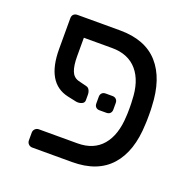

<svg xmlns="http://www.w3.org/2000/svg" viewBox="-106 -677 781 782"><g transform="rotate(20 284.5 -285.5)"><path d="M78.1 -415V-547.9Q78.1 -559.1 84.5 -564.9Q90.8 -570.8 101.1 -570.8H285.2Q395 -570.8 451.9 -506.8Q508.8 -442.9 513.2 -324.2Q514.2 -314.5 514.2 -286.1Q514.2 -257.3 513.2 -247.1Q509.3 -127.9 452.1 -64Q395 0 285.2 0H112.8Q103 0 96.4 -6.6Q89.8 -13.2 89.8 -22.9V-56.2Q89.8 -65.9 96.4 -72.5Q103 -79.1 112.8 -79.1H279.8Q349.6 -79.1 387.7 -124Q425.8 -168.9 429.2 -251Q430.2 -260.7 430.2 -286.1Q430.2 -310.1 429.2 -319.8Q427.2 -401.9 388.7 -447Q350.1 -492.2 279.8 -492.2H157.2V-412.1Q157.2 -372.1 166 -349.1Q174.8 -326.2 196.8 -319.8L234.9 -310.1Q242.7 -308.1 247.3 -299.6Q252 -291 252 -278.8V-255.9Q252 -244.6 241 -239.7Q230 -234.9 216.8 -236.8L178.2 -245.1Q78.1 -267.1 78.1 -415ZM296.4 -258.3V-287.1Q296.4 -296.9 302.2 -303Q308.1 -309.1 318.4 -309.1H348.1Q357.9 -309.1 364 -303Q370.1 -296.9 370.1 -287.1V-258.3Q370.1 -248.5 364.3 -242.4Q358.4 -236.3 348.1 -236.3H318.4Q308.1 -236.3 302.2 -242.2Q296.4 -248 296.4 -258.3Z"/></g></svg>

Font: Rubik AZ
Style: Regular
Weight: 400
Designer: Hubert and Fischer
Foundry: Hubert & Fischer
Version: Version 2.000